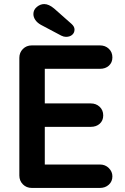

<svg xmlns="http://www.w3.org/2000/svg" viewBox="-20 -923 612 943"><path d="M532 -57Q532 -32 514.5 -16Q497 0 471 0H136Q110 0 92.5 -17.5Q75 -35 75 -61V-639Q75 -665 92.5 -682.5Q110 -700 136 -700H471Q497 -700 514.5 -683.5Q532 -667 532 -641Q532 -616 515 -600.5Q498 -585 471 -585H200V-415H426Q452 -415 469.5 -398.5Q487 -382 487 -356Q487 -331 470 -315.5Q453 -300 426 -300H200V-115H471Q497 -115 514.5 -97.5Q532 -80 532 -57ZM281 -748 181 -801Q163 -811 153.5 -825Q144 -839 144 -854Q144 -875 161 -889Q178 -903 197 -903Q220 -903 246 -881L332 -805Q346 -792 346 -778Q346 -762 334.5 -752Q323 -742 304 -742Q293 -742 281 -748Z"/></svg>

Font: Quicksand
Style: Bold
Weight: 700
Version: Version 3.000